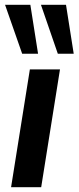

<svg xmlns="http://www.w3.org/2000/svg" viewBox="-20 -777 326 797"><path d="M26 0 104 -489H229L151 0ZM220 -554 150 -757H254L286 -554ZM72 -554 1 -757H106L138 -554Z"/></svg>

Font: Nunito Sans 12pt ExtraLight
Style: Italic
Weight: 200
Italic angle: -9°
Designer: Vernon Adams
Foundry: Vernon Adams
Version: Version 3.101;gftools[0.9.27]